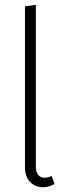

<svg xmlns="http://www.w3.org/2000/svg" viewBox="-20 -761 272 792"><path d="M158.2 11.2Q124.5 11.2 103.8 -10.7Q83 -32.7 83 -71.8V-734.9L127.9 -741.2V-73.2Q127.9 -51.8 137.2 -39.8Q146.5 -27.8 164.1 -27.8Q178.2 -27.8 192.9 -35.2L205.1 -2Q181.6 11.2 158.2 11.2Z"/></svg>

Font: Fira Sans Compressed ExtraLight
Style: Regular
Weight: 250
Width: 1
Designer: Carrois Corporate & Edenspiekermann AG
Foundry: Carrois Corporate GbR & Edenspiekermann AG
Version: Version 4.203;PS 004.203;hotconv 1.0.88;makeotf.lib2.5.64775